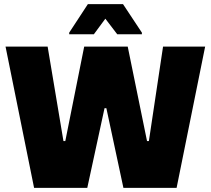

<svg xmlns="http://www.w3.org/2000/svg" viewBox="-20 -915 1026 935"><path d="M146 0 7 -688H212L289 -228H298L390 -688H602L696 -228H705L774 -688H979L840 0H581L498 -388H489L405 0ZM317 -748V-756L408 -895H579L671 -756V-748H551L493 -824L437 -748Z"/></svg>

Font: Saira Thin ExtraBold
Style: Regular
Weight: 800
Version: Version 1.101